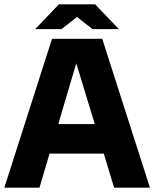

<svg xmlns="http://www.w3.org/2000/svg" viewBox="-20 -870 715 890"><path d="M509 0 299 -690H454L675 0ZM0 0 221 -690H367L163 0ZM153 -158V-295H521V-158ZM409 -735 262 -850H421L531 -735ZM143 -735 253 -850H412L265 -735Z"/></svg>

Font: Radio Canada Big
Style: Bold
Weight: 700
Designer: Étienne Aubert Bonn
Foundry: Coppers and Brasses
Version: Version 1.001